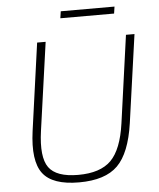

<svg xmlns="http://www.w3.org/2000/svg" viewBox="-57 -882 780 943"><g transform="rotate(-5 333.0 -410.5)"><path d="M538 -799H273L278 -833H543ZM629 -690 568 -256Q547 -110 485.5 -49Q424 12 295 12Q164 12 116.5 -50.5Q69 -113 89 -259L149 -690H191L130 -256Q112 -128 149 -76.5Q186 -25 294 -25Q403 -25 456 -78Q509 -131 527 -259L587 -690Z"/></g></svg>

Font: Exo 2.0 Extra Light
Style: Italic
Weight: 250
Italic angle: -8°
Designer: Natanael Gama
Version: Version 1.001;PS 001.001;hotconv 1.0.70;makeotf.lib2.5.58329